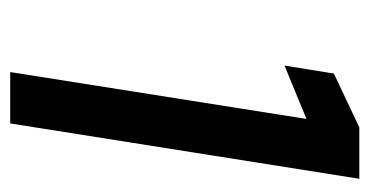

<svg xmlns="http://www.w3.org/2000/svg" viewBox="-198 -542 740 385"><g transform="rotate(90 172.5 -350.0)"><path d="M236 -700 128 -649 112 -550 219 -594 125 0H228L339 -700Z"/></g></svg>

Font: Arthouse Owned Medium
Style: Italic
Weight: 500
Italic angle: -10°
Designer: Jeremy Tribby
Foundry: Tribby Type
Version: Version 1.000;PS 001.000;hotconv 1.0.88;makeotf.lib2.5.64775